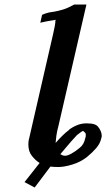

<svg xmlns="http://www.w3.org/2000/svg" viewBox="-20 -718 472 853"><path d="M204 22 134 115 89 91 156 6Q138 -5 122 -25Q106 -45 106 -76Q106 -81 106.5 -87.5Q107 -94 109 -101L216 -567Q221 -589 223.5 -602.5Q226 -616 226 -620Q225 -625 226.5 -627Q228 -629 229 -630Q223 -629 203.5 -626Q184 -623 159 -617L167 -652Q178 -657 186.5 -659.5Q195 -662 200 -663Q208 -664 222.5 -666.5Q237 -669 258 -675Q272 -679 286.5 -686Q301 -693 310 -698H364L240 -160Q233 -134 230.5 -115.5Q228 -97 227 -83Q241 -99 256 -114Q271 -129 287 -141H286Q301 -153 321.5 -161.5Q342 -170 364 -170Q388 -170 400 -165.5Q412 -161 417 -153Q423 -146 427.5 -135.5Q432 -125 432 -114Q432 -112 431.5 -109.5Q431 -107 430 -104Q425 -80 407 -59.5Q389 -39 367 -21Q338 2 301.5 13Q265 24 239 24Q229 24 220.5 23.5Q212 23 204 22ZM322 -118Q315 -111 296 -89.5Q277 -68 248 -33Q253 -30 258 -28Q263 -26 269 -26Q280 -26 298 -36Q316 -46 335 -62Q353 -76 359 -105Q361 -110 361 -114Q361 -118 361 -120Q361 -125 360 -126Q352 -136 348 -136Q345 -136 322 -118Z"/></svg>

Font: Libertinus Serif Semibold Italic
Style: Regular
Weight: 600
Italic angle: -11.5°
Designer: Philipp H. Poll, Khaled Hosny
Foundry: Caleb Maclennan
Version: Version 7.051;RELEASE